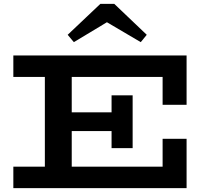

<svg xmlns="http://www.w3.org/2000/svg" viewBox="-20 -973 1077 993"><path d="M49 0V-111H821V-255H945V0ZM212 -61V-615H351V-61ZM265 -295V-392H618V-295ZM557 -207V-480H666V-207ZM821 -431V-575H49V-686H945V-431ZM362 -755 330 -793 499 -953H571L739 -793L708 -755L533 -858Z"/></svg>

Font: BioRhyme SemiExpanded
Style: Bold
Weight: 700
Width: 6
Designer: Aoife Mooney
Foundry: Aoife Mooney Type
Version: Version 1.600;gftools[0.9.33]